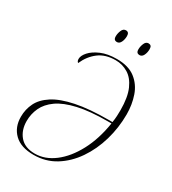

<svg xmlns="http://www.w3.org/2000/svg" viewBox="-215 -1010 1012 1131"><g transform="rotate(30 290.5 -444.0)"><path d="M196 10Q110 10 65 -33.5Q20 -77 20 -148Q20 -198 41.5 -242Q63 -286 115 -319.5Q167 -353 256.5 -371.5Q346 -390 480 -390H503Q507 -414 508 -434.5Q509 -455 509 -474Q509 -562 485.5 -615Q462 -668 423 -691.5Q384 -715 338 -715Q269 -715 224 -681Q179 -647 154 -590Q144 -596 144 -613Q144 -635 167 -661Q190 -687 234 -706Q278 -725 341 -725Q420 -725 466.5 -689Q513 -653 533 -595Q553 -537 553 -471Q553 -380 528 -294Q503 -208 456 -139.5Q409 -71 343.5 -30.5Q278 10 196 10ZM199 0Q268 0 330.5 -47.5Q393 -95 438.5 -180.5Q484 -266 502 -380H478Q357 -380 276 -361.5Q195 -343 148.5 -310Q102 -277 82 -234Q62 -191 62 -143Q62 -81 96.5 -40.5Q131 0 199 0ZM443 -811Q433 -811 427 -817Q421 -823 421 -838Q421 -857 429.5 -877.5Q438 -898 456 -898Q466 -898 472 -892Q478 -886 478 -871Q478 -848 469 -829.5Q460 -811 443 -811ZM289 -811Q279 -811 273 -817Q267 -823 267 -838Q267 -857 275.5 -877.5Q284 -898 302 -898Q324 -898 324 -871Q324 -848 315 -829.5Q306 -811 289 -811Z"/></g></svg>

Font: Noto Serif Display SemiCondensed ExtraLight
Style: Italic
Weight: 200
Width: 4
Italic angle: -12°
Designer: Monotype Design Team
Foundry: Monotype Imaging Inc.
Version: Version 2.009